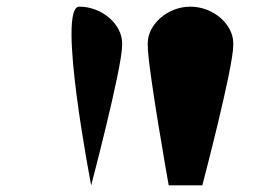

<svg xmlns="http://www.w3.org/2000/svg" viewBox="-20 -1281 811 577"><path d="M218 -1261C150 -1261 254 -724 254 -724C254 -724 347 -1077 347 -1145V-1151C347 -1208 287 -1261 218 -1261ZM552 -1261C484 -1261 424 -1208 424 -1151V-1145C424 -1077 487 -724 487 -724H588C588 -724 681 -1077 681 -1145V-1151C681 -1208 621 -1261 552 -1261Z"/></svg>

Font: Hussar Dziwak
Style: Regular
Weight: 400
Version: Version 1.022